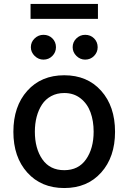

<svg xmlns="http://www.w3.org/2000/svg" viewBox="-20 -929 642 960"><path d="M46.9 -270Q46.9 -397.5 116.5 -475.1Q186 -552.7 301.3 -552.7Q416.5 -552.7 485.8 -475.1Q555.2 -397.5 555.2 -270Q555.2 -143.6 485.8 -66.2Q416.5 11.2 301.3 11.2Q186 11.2 116.5 -66.2Q46.9 -143.6 46.9 -270ZM301.3 -78.1Q372.6 -78.1 410.4 -132.6Q448.2 -187 448.2 -270.5Q448.2 -324.2 432.6 -367.2Q417 -410.2 383.1 -437Q349.1 -463.9 301.3 -463.9Q264.6 -463.9 236.1 -448.5Q207.5 -433.1 189.9 -406.2Q172.4 -379.4 163.3 -345Q154.3 -310.5 154.3 -270.5Q154.3 -186.5 191.9 -132.3Q229.5 -78.1 301.3 -78.1ZM469.7 -909.2V-834.5H132.8V-909.2ZM197.3 -630.9Q172.4 -630.9 153.3 -649.4Q134.3 -668 134.3 -692.9Q134.3 -718.8 153.1 -736.8Q171.9 -754.9 197.3 -754.9Q224.1 -754.9 241.9 -737.1Q259.8 -719.2 259.8 -692.9Q259.8 -667.5 241.7 -649.2Q223.6 -630.9 197.3 -630.9ZM405.8 -630.9Q380.9 -630.9 362.1 -649.4Q343.3 -668 343.3 -692.9Q343.3 -718.8 361.8 -736.8Q380.4 -754.9 405.8 -754.9Q432.6 -754.9 450.4 -737.1Q468.3 -719.2 468.3 -692.9Q468.3 -667.5 450.2 -649.2Q432.1 -630.9 405.8 -630.9Z"/></svg>

Font: Karasuma Gothic
Style: Regular
Weight: 500
Designer: Rasmus Andersson / Ryoko Nishizuka
Foundry: Genbu
Version: Version 1.00